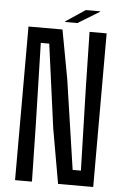

<svg xmlns="http://www.w3.org/2000/svg" viewBox="-60 -954 642 996"><g transform="rotate(5 260.5 -455.5)"><path d="M57 0V-800H234L281 -546L350 -79H393L381 -510L375 -800H464V0H281L231 -284L172 -721H128L139 -304L145 0ZM244 -840V-843L346 -911H421V-909L308 -840Z"/></g></svg>

Font: Big Shoulders Text Medium
Style: Regular
Weight: 500
Designer: Patric King
Foundry: XO Type Co
Version: Version 1.000; ttfautohint (v1.8.2)